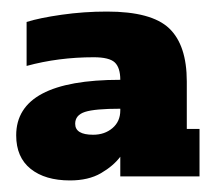

<svg xmlns="http://www.w3.org/2000/svg" viewBox="-20 -812 377 332"><path d="M8 -578Q8 -674 188 -674Q188 -695 178.5 -704Q169 -713 142 -713Q81 -713 26 -698V-774Q48 -781 86.5 -786.5Q125 -792 165 -792Q242 -792 272.5 -763Q303 -734 303 -671V-589H325V-507H188V-541Q176 -525 154.5 -512.5Q133 -500 101 -500Q58 -500 33 -520Q8 -540 8 -578ZM188 -621V-624Q144 -624 127 -618.5Q110 -613 110 -598Q110 -579 141 -579Q161 -579 174.5 -590.5Q188 -602 188 -621Z"/></svg>

Font: Alfa Slab One
Style: Regular
Weight: 400
Designer: JM Sole
Foundry: JM Sole
Version: Version 2.000